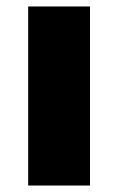

<svg xmlns="http://www.w3.org/2000/svg" viewBox="-20 -573 365 593"><path d="M258 0V-553H67V0Z"/></svg>

Font: Noto Sans Thai Looped Black
Style: Regular
Weight: 900
Designer: Sasikarn Vongin, Ben Mitchell
Foundry: The Fontpad Ltd
Version: Version 1.001